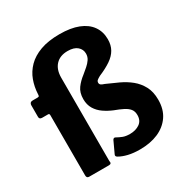

<svg xmlns="http://www.w3.org/2000/svg" viewBox="-172 -881 993 1030"><g transform="rotate(-30 324.5 -366.0)"><path d="M336 -742Q405 -742 452 -723.5Q499 -705 523.5 -670.5Q548 -636 548 -589Q548 -553 533 -526.5Q518 -500 488 -479.5Q458 -459 413 -440Q398 -432 392 -426.5Q386 -421 386 -412Q386 -404 392 -399Q398 -394 414 -389Q451 -373 487.5 -356Q524 -339 553.5 -315Q583 -291 601.5 -256.5Q620 -222 620 -173Q620 -113 592 -72.5Q564 -32 515.5 -11Q467 10 402 10Q362 10 330.5 2.5Q299 -5 277 -18Q265 -25 271 -36L304 -107Q311 -118 322 -111Q336 -103 353.5 -96Q371 -89 397 -89Q433 -89 457.5 -106Q482 -123 482 -157Q482 -181 470 -195.5Q458 -210 436 -221Q414 -232 384 -243Q355 -255 329.5 -272.5Q304 -290 288.5 -315.5Q273 -341 273 -376Q273 -416 292 -442Q311 -468 340 -490Q357 -504 372 -517Q387 -530 397.5 -545.5Q408 -561 408 -581Q408 -607 388 -624.5Q368 -642 329 -642Q281 -642 254.5 -613.5Q228 -585 228 -535V-19Q233 0 215 0H92Q77 0 77 -17V-390Q77 -400 69 -400H32Q15 -400 15 -415V-488Q15 -495 19.5 -500.5Q24 -506 34 -506H65Q73 -506 74.5 -510.5Q76 -515 76 -521Q78 -565 92.5 -604.5Q107 -644 137.5 -675Q168 -706 217 -724Q266 -742 336 -742Z"/></g></svg>

Font: Libre Franklin Thin
Style: Bold
Weight: 700
Version: Version 3.000